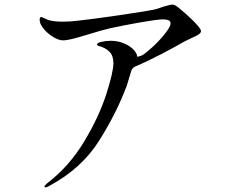

<svg xmlns="http://www.w3.org/2000/svg" viewBox="-20 -778 1040 833"><path d="M852 -643Q852 -637 845 -631Q835 -623 809 -612L780 -598Q746 -578 684 -545.5Q622 -513 568 -490Q554 -485 549 -469Q546 -459 540.5 -440.5Q535 -422 530 -406Q485 -286 409 -166Q333 -46 193 29Q183 35 178 35Q173 35 173 30Q173 27 186 16Q280 -56 344.5 -163Q409 -270 440.5 -367.5Q472 -465 472 -504Q472 -536 455 -553.5Q438 -571 407 -579Q401 -581 401 -585Q401 -592 420 -596.5Q439 -601 461 -601Q491 -601 517.5 -590Q544 -579 559.5 -562.5Q575 -546 575 -532Q591 -533 606 -544Q667 -591 707 -647Q720 -666 720 -677Q720 -694 687 -694Q663 -694 586.5 -680.5Q510 -667 456 -655Q418 -646 367 -630Q321 -616 295.5 -609.5Q270 -603 253 -603Q230 -603 199.5 -625Q169 -647 156 -674Q152 -685 152 -692Q152 -704 159 -704Q162 -704 172 -699Q182 -694 190 -691Q214 -684 252 -684Q287 -684 316 -688Q366 -693 497.5 -712Q629 -731 659 -739Q664 -741 690.5 -749.5Q717 -758 730 -758Q738 -758 753 -746Q787 -719 819.5 -686.5Q852 -654 852 -643Z"/></svg>

Font: Shippori Mincho B1 Medium
Style: Regular
Weight: 500
Designer: FONTDASU
Foundry: FONTDASU / Google Inc. / but / Adobe
Version: Version 3.110; ttfautohint (v1.8.3)